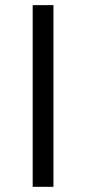

<svg xmlns="http://www.w3.org/2000/svg" viewBox="-20 -720 332 740"><path d="M106 -700.2H186V0H106Z"/></svg>

Font: Argentum Sans Light
Style: Regular
Weight: 300
Designer: Julieta Ulanovsky (Modified by Cristiano Sobral)
Foundry: Julieta Ulanovsky
Version: Version 1.000; ttfautohint (v1.5.65-e2d9)